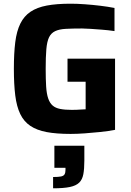

<svg xmlns="http://www.w3.org/2000/svg" viewBox="-20 -716 707 1038"><path d="M362 8Q285 8 232 -2Q179 -12 144 -35.5Q109 -59 89.5 -99.5Q70 -140 62.5 -200Q55 -260 55 -344Q55 -428 62.5 -488Q70 -548 90 -588.5Q110 -629 145 -652.5Q180 -676 233 -686Q286 -696 362 -696Q396 -696 438 -693Q480 -690 521.5 -685Q563 -680 599 -673V-548Q565 -553 531.5 -555.5Q498 -558 470 -560Q442 -562 424 -562Q370 -562 335 -560Q300 -558 278 -547.5Q256 -537 245 -514Q234 -491 230.5 -449.5Q227 -408 227 -344Q227 -287 229.5 -248Q232 -209 240.5 -184Q249 -159 264.5 -145.5Q280 -132 305.5 -127Q331 -122 368 -122Q380 -122 394 -122.5Q408 -123 421 -124Q434 -125 443 -125V-274H345V-399H602V-14Q566 -7 523 -2.5Q480 2 438 5Q396 8 362 8ZM267 302V241Q296 241 310 238Q324 235 329 226.5Q334 218 334 203V191H274V72H436V152Q436 197 430.5 226Q425 255 408 271.5Q391 288 357.5 295Q324 302 267 302Z"/></svg>

Font: Saira Thin
Style: Bold
Weight: 700
Version: Version 1.101